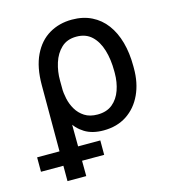

<svg xmlns="http://www.w3.org/2000/svg" viewBox="-164 -644 834 937"><g transform="rotate(-15 253.0 -175.0)"><path d="M61 203.1V-281.7Q61 -372.1 90.1 -432.4Q119.1 -492.7 169.9 -522.7Q220.7 -552.7 285.2 -552.7Q341.3 -552.7 384.5 -531.2Q427.7 -509.8 457 -470.5Q486.3 -431.2 501.5 -376.7Q516.6 -322.3 516.6 -255.9V-246.1Q517.1 -171.4 490.2 -113.5Q463.4 -55.7 413.8 -22.9Q364.3 9.8 295.9 9.8Q239.3 9.8 201.2 -13.7Q163.1 -37.1 138.2 -80.1Q113.3 -123 95.2 -181.2L152.8 -243.2Q152.8 -217.8 159.2 -188.2Q165.5 -158.7 180.9 -132.6Q196.3 -106.4 222.4 -89.6Q248.5 -72.8 287.6 -72.8Q334 -72.8 363.3 -96.9Q392.6 -121.1 406.5 -160.9Q420.4 -200.7 420.4 -246.1V-255.9Q420.4 -315.9 406 -363.5Q391.6 -411.1 361.8 -439Q332 -466.8 284.7 -466.8Q237.8 -466.8 208.5 -439.2Q179.2 -411.6 165.8 -368.7Q152.3 -325.7 152.8 -280.3L155.8 203.1ZM-52.2 125.5V52.7H267.1V125.5Z"/></g></svg>

Font: Inter Cardless Tabular
Style: Regular
Weight: 400
Designer: Rasmus Andersson
Foundry: rsms
Version: Version 4.000;git-4fc901f